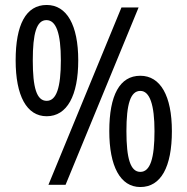

<svg xmlns="http://www.w3.org/2000/svg" viewBox="-20 -744 754 773"><path d="M168 -724C84 -724 43 -644 43 -501C43 -359 87 -276 168 -276C250 -276 295 -359 295 -501C295 -643 249 -724 168 -724ZM538 -714H469L175 0H244ZM167 -663C206 -663 225 -610 225 -501C225 -391 207 -338 168 -338C127 -338 112 -392 112 -501C112 -609 127 -663 167 -663ZM545 -439C462 -439 420 -361 420 -216C420 -75 464 9 545 9C628 9 672 -72 672 -216C672 -358 626 -439 545 -439ZM545 -378C583 -378 602 -322 602 -216C602 -107 585 -52 545 -52C505 -52 489 -106 489 -216C489 -324 505 -378 545 -378Z"/></svg>

Font: Noto Sans Lao UI Cond
Style: Regular
Weight: 400
Width: 3
Designer: Monotype Design Team
Foundry: Monotype Imaging Inc.
Version: Version 2.000